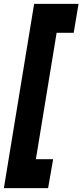

<svg xmlns="http://www.w3.org/2000/svg" viewBox="-77 -760 425 990"><path d="M108 61H197L171 210H-57L99 -740H328L303 -591H215Z"/></svg>

Font: Georama Condensed Black
Style: Italic
Weight: 900
Width: 3
Italic angle: -9°
Designer: Jean-Baptiste Levee
Foundry: Production Type
Version: Version 1.000